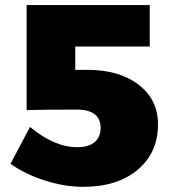

<svg xmlns="http://www.w3.org/2000/svg" viewBox="-20 -721 668 750"><path d="M320.8 -448.2Q446.3 -448.2 521.7 -389.9Q597.2 -331.5 597.2 -235.8Q597.2 -124.5 517.8 -57.9Q438.5 8.8 305.2 8.8Q232.9 8.8 156 -15.6Q79.1 -40 21 -81.1L97.2 -225.1Q192.4 -146 282.2 -146Q326.2 -146 349.6 -165.8Q373 -185.5 373 -221.2Q373 -293 278.8 -293Q168 -293 84 -291V-701.2H564.9V-539.1H273.9V-448.2Z"/></svg>

Font: Montserrat-Arabic ExtraBold
Style: Regular
Weight: 800
Designer: Mohamed Gaber
Foundry: Kief Type Foundry
Version: Version 5.008;PS 005.008;hotconv 1.0.88;makeotf.lib2.5.64775